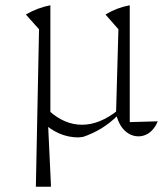

<svg xmlns="http://www.w3.org/2000/svg" viewBox="-20 -512 628 728"><path d="M472 -49 578 -52Q571 -34 559 -20.5Q547 -7 533 -1Q519 5 505 5Q486 5 468.5 -5Q451 -15 438.5 -34.5Q426 -54 420 -81L429 -401L380 -457Q423 -483 472 -492ZM116 196 128 -401 78 -457Q123 -483 171 -492V-71L162 -47L173 187V196ZM295 7Q291 7 286.5 8Q282 9 277 9Q201 9 139 -51L167 -91Q225 -39 291 -39Q358 -39 427 -94V-75Q397 -45 364 -25Q331 -5 295 7Z"/></svg>

Font: Piazzolla Thin Thin
Style: Regular
Weight: 250
Version: Version 2.005